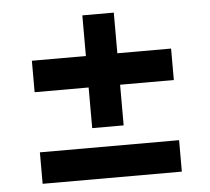

<svg xmlns="http://www.w3.org/2000/svg" viewBox="-46 -637 752 687"><g transform="rotate(-5 330.0 -294.0)"><path d="M274 -183H387V-329H580V-442H387V-588H274V-442H80V-329H274ZM80 0H580V-113H80Z"/></g></svg>

Font: Plus Jakarta Sans
Style: Bold
Weight: 700
Designer: Gumpita Rahayu
Foundry: Tokotype
Version: Version 2.004; ttfautohint (v1.8.3)